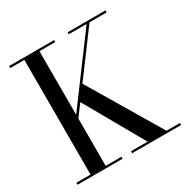

<svg xmlns="http://www.w3.org/2000/svg" viewBox="-168 -901 1031 1051"><g transform="rotate(-30 347.0 -375.0)"><path d="M123 -217 509 -737.5H396V-750H635.5V-737.5H527.5L141 -217ZM26 0V-12.5H115.5V-737.5H26V-750H311V-737.5H211V-12.5H311V0ZM371 0V-12.5H476L259.5 -394.5L321 -473.5L595.5 -12.5H680.5V0Z"/></g></svg>

Font: Bodoni Moda 18pt
Style: Regular
Weight: 400
Designer: Owen Earl
Foundry: indestructible type
Version: Version 2.005